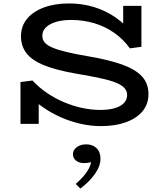

<svg xmlns="http://www.w3.org/2000/svg" viewBox="-20 -720 948 1116"><path d="M568 13Q507 13 448 -0.5Q389 -14 334.5 -38Q280 -62 231 -96Q182 -130 141 -170L205 -162V0H99V-243L169 -252Q207 -211 253.5 -179.5Q300 -148 352 -126Q404 -104 457.5 -92.5Q511 -81 564 -81Q611 -81 646 -91Q681 -101 700 -120.5Q719 -140 719 -168Q719 -190 704 -207.5Q689 -225 655 -239Q621 -253 563.5 -265.5Q506 -278 422 -292Q307 -312 236.5 -340.5Q166 -369 134 -410.5Q102 -452 102 -509Q102 -568 137 -610.5Q172 -653 235 -676.5Q298 -700 381 -700Q458 -700 526.5 -679Q595 -658 652 -618.5Q709 -579 753 -522L696 -521V-686H802V-448L735 -439Q696 -493 643.5 -529.5Q591 -566 528 -585Q465 -604 393 -604Q344 -604 306.5 -593Q269 -582 247.5 -561.5Q226 -541 226 -512Q226 -490 239.5 -473.5Q253 -457 284.5 -443.5Q316 -430 368 -417.5Q420 -405 497 -392Q614 -372 690.5 -344.5Q767 -317 805 -276Q843 -235 843 -173Q843 -115 808.5 -73.5Q774 -32 712 -9.5Q650 13 568 13ZM564 202Q564 246 531 292Q498 338 447 376L420 349Q463 312 485 278.5Q507 245 509 222Q501 225 490.5 226.5Q480 228 468 228Q440 228 422 213.5Q404 199 404 176Q404 152 426 135.5Q448 119 481 119Q518 119 541 141Q564 163 564 202Z"/></svg>

Font: BioRhyme SemiExpanded Medium
Style: Regular
Weight: 500
Width: 6
Designer: Aoife Mooney
Foundry: Aoife Mooney Type
Version: Version 1.600;gftools[0.9.33]